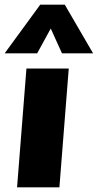

<svg xmlns="http://www.w3.org/2000/svg" viewBox="-39 -801 418 821"><path d="M74 -508H255L215 0H34ZM-19 -573 133 -781H238L359 -573H226L178 -679L120 -573Z"/></svg>

Font: Muli Black
Style: Italic
Weight: 900
Italic angle: -4.541°
Designer: Vernon Adams
Foundry: Vernon Adams
Version: Version 2.001